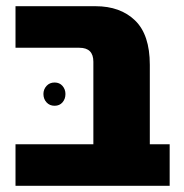

<svg xmlns="http://www.w3.org/2000/svg" viewBox="-20 -599 592 619"><path d="M463 -134H527V0H281H30V-134H281V-400Q281 -445 236 -445H30V-579H288Q368 -579 415.5 -533Q463 -487 463 -390ZM191 -296Q191 -280 181.5 -269Q172 -258 156 -258Q140 -258 130 -269Q120 -280 120 -296Q120 -311 130 -322Q140 -333 156 -333Q172 -333 181.5 -322Q191 -311 191 -296Z"/></svg>

Font: Assistant ExtraBold
Style: Regular
Weight: 800
Designer: Hebrew By Ben Nathan, Latin by Paul Hunt
Version: Version 2.001;PS 002.001;hotconv 1.0.88;makeotf.lib2.5.64775